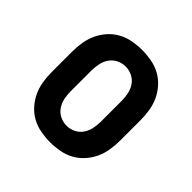

<svg xmlns="http://www.w3.org/2000/svg" viewBox="-145 -655 789 789"><g transform="rotate(45 250.0 -260.0)"><path d="M250 8Q223 8 195.5 3Q168 -2 144 -15Q120 -28 101.5 -48.5Q83 -69 71.5 -93.5Q60 -118 55.5 -145.5Q51 -173 51 -200V-320Q51 -347 55.5 -374.5Q60 -402 71.5 -426.5Q83 -451 101.5 -471.5Q120 -492 144 -505Q168 -518 195.5 -523Q223 -528 250 -528Q277 -528 304.5 -523Q332 -518 356 -505Q380 -492 398.5 -471.5Q417 -451 428.5 -426.5Q440 -402 444.5 -374.5Q449 -347 449 -320V-200Q449 -173 444.5 -145.5Q440 -118 428.5 -93.5Q417 -69 398.5 -48.5Q380 -28 356 -15Q332 -2 304.5 3Q277 8 250 8ZM250 -88Q270 -88 288.5 -97Q307 -106 318.5 -123Q330 -140 334 -160Q338 -180 338 -200V-320Q338 -340 334 -360Q330 -380 318.5 -397Q307 -414 288.5 -423Q270 -432 250 -432Q230 -432 211.5 -423Q193 -414 181.5 -397Q170 -380 166 -360Q162 -340 162 -320V-200Q162 -180 166 -160Q170 -140 181.5 -123Q193 -106 211.5 -97Q230 -88 250 -88Z"/></g></svg>

Font: Iosevka SS04
Style: Bold
Weight: 700
Monospace: yes
Designer: Belleve Invis
Foundry: Belleve Invis
Version: Version 19.0.0; ttfautohint (v1.8.4)